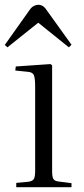

<svg xmlns="http://www.w3.org/2000/svg" viewBox="-24 -783 351 803"><path d="M44 0V-18L96 -23Q113 -26 118 -35Q123 -44 123 -70V-421Q123 -458 117 -470Q111 -482 89 -483L40 -488L42 -505L187 -515L194 -510V-67Q194 -44 199 -35Q204 -26 220 -24L275 -17V0ZM7 -585 -4 -595 101 -743Q108 -753 117.5 -758Q127 -763 136 -763Q142 -763 148 -761Q154 -759 160 -754Q166 -749 173 -738L275 -596L264 -585L136 -688Z"/></svg>

Font: Literata 60pt Light
Style: Regular
Weight: 300
Designer: Latin by Veronika Burian and Jose Scaglione. Greek by Irene Vlachou. Cyrillic by Vera Evstafieva.
Foundry: TypeTogether
Version: Version 3.103;gftools[0.9.29]